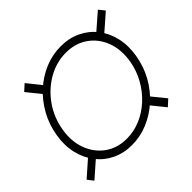

<svg xmlns="http://www.w3.org/2000/svg" viewBox="-144 -785 977 977"><g transform="rotate(-45 344.5 -297.0)"><path d="M296.9 9.8Q237.8 9.8 189.7 -13.7Q141.6 -37.1 109.4 -79.1Q77.1 -121.1 64.2 -176.8Q51.3 -232.4 62 -296.9Q72.8 -362.8 103.8 -418.5Q134.8 -474.1 180.2 -515.4Q225.6 -556.6 280.8 -579.6Q335.9 -602.5 396 -602.5Q456.1 -602.5 504.4 -579.3Q552.7 -556.2 585.2 -514.6Q617.7 -473.1 630.6 -417.5Q643.6 -361.8 632.8 -296.9Q622.1 -231.4 591.1 -175.5Q560.1 -119.6 514.2 -78.1Q468.3 -36.6 412.8 -13.4Q357.4 9.8 296.9 9.8ZM301.8 -31.7Q353 -31.7 400.9 -52Q448.7 -72.3 488 -108.6Q527.3 -145 554.2 -193.1Q581.1 -241.2 590.8 -296.4Q603.5 -372.1 581.1 -431.9Q558.6 -491.7 509 -526.4Q459.5 -561 391.1 -561Q323.2 -561 262 -526.1Q200.7 -491.2 158.4 -431.4Q116.2 -371.6 103.5 -296.9Q90.8 -222.2 113.3 -162.1Q135.7 -102.1 184.8 -66.9Q233.9 -31.7 301.8 -31.7ZM581.1 -476.1 556.2 -508.8 661.6 -600.6 687 -568.8ZM562 2.4 487.3 -89.8 521 -120.1 595.7 -28.3ZM33.7 2.4 9.3 -29.3 113.3 -121.1 138.7 -89.8ZM174.3 -477.5 100.1 -569.3 133.8 -600.1 208 -507.8Z"/></g></svg>

Font: Inter 16pt ExtraLight
Style: Italic
Weight: 250
Italic angle: -9.3988°
Version: Version 4.001;git-66647c0bb